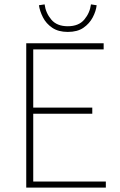

<svg xmlns="http://www.w3.org/2000/svg" viewBox="-20 -858 550 878"><path d="M100 0V-660H454V-632H132V-366H402V-338H132V-28H464V0ZM290 -712Q247 -712 219 -731Q191 -750 176.5 -778.5Q162 -807 158 -834L184 -838Q189 -799 214.5 -768.5Q240 -738 290 -738Q340 -738 365.5 -768.5Q391 -799 396 -838L422 -834Q419 -807 404 -778.5Q389 -750 361.5 -731Q334 -712 290 -712Z"/></svg>

Font: Source Sans 3 ExtraLight ExtraLight
Style: Regular
Weight: 250
Version: Version 3.052;hotconv 1.1.0;makeotfexe 2.6.0